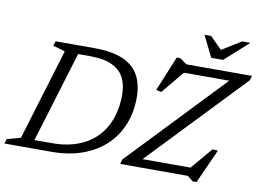

<svg xmlns="http://www.w3.org/2000/svg" viewBox="-109 -1026 1629 1196"><g transform="rotate(10 705.0 -428.0)"><path d="M274 -53.5Q346 -53.5 405.5 -70.2Q465 -87 510.8 -118.8Q556.5 -150.5 587.8 -196Q619 -241.5 635.2 -299.2Q651.5 -357 651.5 -425.5Q651.5 -490.5 627 -536Q602.5 -581.5 550 -605Q497.5 -628.5 413.5 -628.5H285L302.5 -682.5H430.5Q540.5 -682.5 609.8 -653.2Q679 -624 711.5 -566.5Q744 -509 744 -424Q744 -333 713.5 -255.8Q683 -178.5 623.5 -121.2Q564 -64 477 -32Q390 0 277.5 0H94L111.5 -53.5ZM252.5 -630.5 176 -653 185.5 -682.5H353.5L146 0H-18L-9 -29.5L77 -53ZM1427.5 -682.5 1418.5 -653 830.5 -37 825.5 -53.5H1150L1265 -189.5L1299 -187L1202 28.5H1177L1142 0H714L722.5 -29.5L1309 -645L1314 -628.5H1006.5L888.5 -486L855 -492.5L946 -713.5H970L1012 -682.5ZM1382 -883.5 1233 -749.5H1158L1091.5 -883.5H1133.5L1214.5 -802.5H1199L1330 -883.5Z"/></g></svg>

Font: Newsreader 14pt
Style: Italic
Weight: 400
Italic angle: -17°
Designer: Hugues Gentile
Foundry: Production Type
Version: Version 1.003